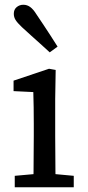

<svg xmlns="http://www.w3.org/2000/svg" viewBox="-20 -787 369 807"><path d="M42 0V-48L154 -58H182L290 -48V0ZM120 0Q121 -30 121 -67Q121 -104 121.5 -143Q122 -182 122 -215V-267Q122 -305 121.5 -336Q121 -367 120 -400L37 -404V-448L186 -498L214 -493L212 -371V-215Q212 -182 212.5 -143Q213 -104 213 -67Q213 -30 214 0ZM222 -591 189 -567Q170 -585 150 -602.5Q130 -620 111 -637.5Q92 -655 72 -673Q53 -691 45.5 -703Q38 -715 38 -729Q38 -747 50 -757Q62 -767 78 -767Q94 -767 107 -757.5Q120 -748 133 -727Q149 -704 163.5 -681.5Q178 -659 193 -636.5Q208 -614 222 -591Z"/></svg>

Font: Source Serif 4
Style: Regular
Weight: 400
Designer: Frank Grießhammer
Foundry: Adobe Systems Incorporated
Version: Version 4.004;hotconv 1.0.116;makeotfexe 2.5.65601